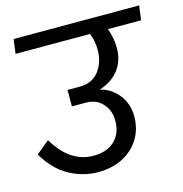

<svg xmlns="http://www.w3.org/2000/svg" viewBox="-103 -784 840 879"><g transform="rotate(-15 317.0 -344.5)"><path d="M625 -621H468Q485 -575 485 -527Q485 -468 453 -425.5Q421 -383 360 -363Q411 -352 446 -308.5Q481 -265 481 -204Q481 -145 452.5 -98.5Q424 -52 373 -26Q322 0 257 0Q184 0 118.5 -36.5Q53 -73 9 -150L71 -201Q144 -78 255 -78Q318 -78 355 -112.5Q392 -147 392 -208Q392 -256 362.5 -289Q333 -322 284 -322H217V-400H276Q334 -400 366 -441Q398 -482 398 -542Q398 -584 383 -621H30L39 -689H634Z"/></g></svg>

Font: FiraGO
Style: Italic
Weight: 400
Italic angle: -8°
Designer: bBox Type GmbH
Foundry: bBox Type GmbH
Version: Version 1.001